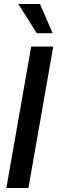

<svg xmlns="http://www.w3.org/2000/svg" viewBox="-20 -946 288 966"><path d="M123 0H12L137 -712H248ZM245 -779H165L72 -926H181Z"/></svg>

Font: Creato Display Medium
Style: Italic
Weight: 500
Italic angle: -10°
Version: Version 1.000